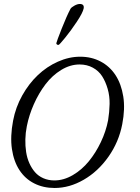

<svg xmlns="http://www.w3.org/2000/svg" viewBox="-20 -937 704 967"><path d="M381.8 -917Q405.3 -917 401.4 -894.5Q397 -872.6 366.9 -827.4Q336.9 -782.2 308.6 -747.6Q280.3 -712.9 275.4 -710.9H272.5Q269 -710.9 266.1 -713.6Q263.2 -716.3 263.7 -719.7Q266.1 -730.5 291 -793.5Q315.9 -856.4 335 -892.6Q339.8 -900.4 355 -908.7Q370.1 -917 381.8 -917ZM380.9 -612.3Q333.5 -612.3 288.3 -584.7Q243.2 -557.1 209.2 -512.5Q175.3 -467.8 150.9 -413.1Q126.5 -358.4 115.2 -301.8Q108.4 -268.1 107.7 -235.1Q106.9 -202.1 111.6 -171.6Q116.2 -141.1 127.9 -115Q139.6 -88.9 156.5 -69.6Q173.3 -50.3 198.5 -39.3Q223.6 -28.3 253.9 -28.3Q300.8 -28.3 346.4 -54.9Q392.1 -81.5 427.2 -124.5Q462.4 -167.5 488 -221.4Q513.7 -275.4 524.4 -331.1Q531.2 -373 532 -413.3Q532.7 -453.6 522.2 -489.7Q511.7 -525.9 494.4 -553Q477.1 -580.1 447.5 -596.2Q418 -612.3 380.9 -612.3ZM383.8 -651.4Q440.9 -651.4 486.8 -627.2Q532.7 -603 561.8 -558.6Q590.8 -514.2 600.8 -451.4Q610.8 -388.7 595.7 -311.5Q578.6 -222.2 526.4 -147.9Q474.1 -73.7 402.1 -32Q330.1 9.8 254.9 9.8Q197.8 9.8 152.1 -13.4Q106.4 -36.6 77.9 -80.3Q49.3 -124 40 -186.8Q30.8 -249.5 45.9 -329.1Q58.6 -396.5 92 -456.3Q125.5 -516.1 170.7 -558.8Q215.8 -601.6 271.7 -626.5Q327.6 -651.4 383.8 -651.4Z"/></svg>

Font: Crimson
Style: Italic
Weight: 400
Italic angle: -11°
Version: Version 0.8